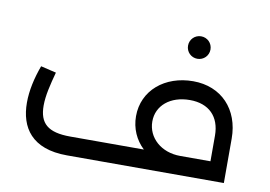

<svg xmlns="http://www.w3.org/2000/svg" viewBox="-62 -627 1019 724"><g transform="rotate(10 447.0 -265.0)"><path d="M654 -444C678 -444 697 -463 697 -487C697 -511 678 -530 654 -530C630 -530 611 -511 611 -487C611 -463 630 -444 654 -444ZM654 -358C546 -358 464 -290 464 -191C464 -144 483 -102 515 -72H233C147 -72 114 -102 114 -170C114 -208 125 -252 138 -300L79 -314C61 -265 50 -216 50 -170C50 -75 98 0 233 0H834V-170C834 -282 762 -358 654 -358ZM654 -72C581 -72 528 -120 528 -182C528 -243 579 -286 654 -286C727 -286 770 -243 770 -170V-72Z"/></g></svg>

Font: UULA Sans
Style: Regular
Weight: 400
Designer: Mohamed Gaber, Laura Garcia Mut
Foundry: Kief Type Foundry
Version: Version 3.006;hotconv 1.0.109;makeotfexe 2.5.65596